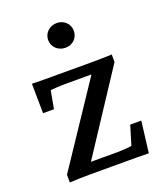

<svg xmlns="http://www.w3.org/2000/svg" viewBox="-138 -834 790 928"><g transform="rotate(-20 257.5 -370.0)"><path d="M264 -616C301 -616 329 -643 329 -680C329 -715 301 -743 264 -743C226 -743 197 -715 197 -680C197 -643 226 -616 264 -616ZM51 -508 53 -356H109L126 -448C147 -450 174 -452 200 -452H337L60 -37V3C92 1 128 0 160 0H358C390 0 427 0 467 1L487 -160H430L400 -61C375 -58 350 -56 326 -56H190L462 -470V-509C428 -508 393 -507 360 -507H159C127 -507 91 -507 51 -508Z"/></g></svg>

Font: TPK Tissa Web Medium
Style: Regular
Weight: 500
Designer: Jacques Le Bailly, Suppakit Chalermlarp | Katatrad Co.,Ltd.
Foundry: Jacques Le Bailly, Cadson Demak Co.,Ltd.
Version: Version 5.000;Glyphs 3.1.2 (3151)